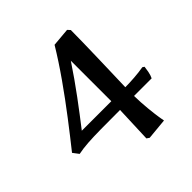

<svg xmlns="http://www.w3.org/2000/svg" viewBox="-170 -651 902 902"><g transform="rotate(-45 281.5 -199.5)"><path d="M321 117 308 108 315 -74Q240 -74 188 -73.5Q136 -73 100 -70.5Q64 -68 35 -62L13 -91Q60 -150 114.5 -221Q169 -292 221 -366Q273 -440 314 -508L405 -516L417 -503Q417 -471 416 -422Q415 -373 413.5 -318Q412 -263 410.5 -213.5Q409 -164 408 -132Q435 -132 469 -134.5Q503 -137 531 -142L540 -136Q539 -125 535.5 -106.5Q532 -88 525 -74H408Q409 -28 413 12.5Q417 53 421 79Q425 105 426 107ZM119 -132H315V-401Q266 -327 215.5 -259Q165 -191 119 -132Z"/></g></svg>

Font: Labrada Medium
Style: Regular
Weight: 500
Designer: Mercedes Jáuregui
Foundry: Omnibus-Type Team
Version: Version 1.000; ttfautohint (v1.8.4.7-5d5b)